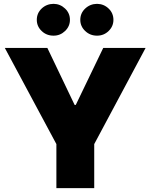

<svg xmlns="http://www.w3.org/2000/svg" viewBox="-20 -976 781 996"><path d="M4.9 -727.5H225.6L367.2 -431.6H373L515.6 -727.5H735.4L468.8 -228.5V0H272.5V-228.5ZM257.8 -791Q221.2 -791 196 -815.2Q170.9 -839.4 170.9 -873Q170.9 -907.7 196 -931.6Q221.2 -955.6 257.8 -956.1Q292.5 -955.6 317.6 -931.6Q342.8 -907.7 342.8 -873Q342.8 -839.4 317.6 -815.2Q292.5 -791 257.8 -791ZM483.4 -791Q447.3 -791 421.9 -815.2Q396.5 -839.4 396.5 -873Q396.5 -907.7 421.9 -931.6Q447.3 -955.6 483.4 -956.1Q518.6 -955.6 543.5 -931.6Q568.4 -907.7 568.4 -873Q568.4 -839.4 543.5 -815.2Q518.6 -791 483.4 -791Z"/></svg>

Font: Inter Tight Black
Style: Regular
Weight: 900
Designer: Rasmus Andersson
Foundry: rsms
Version: Version 3.004; ttfautohint (v1.8.4.7-5d5b)